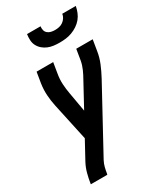

<svg xmlns="http://www.w3.org/2000/svg" viewBox="-233 -838 965 1132"><g transform="rotate(-30 250.0 -272.5)"><path d="M35 205 36 198Q41 166 49.5 134.5Q58 103 74 73L140 -48L85 -303Q77 -340 74.5 -378.5Q72 -417 78 -457L90 -530H203L191 -457Q185 -422 187 -388Q189 -354 195 -322L218 -191L304 -349Q319 -375 331 -402Q343 -429 348 -457L360 -530H472L460 -457Q454 -417 438 -378.5Q422 -340 402 -303L172 119Q162 138 157 158Q152 178 149 198L147 205ZM295 -610Q274 -610 254 -612.5Q234 -615 216 -622.5Q198 -630 183.5 -642.5Q169 -655 160 -672Q151 -689 150 -709.5Q149 -730 152 -750H244Q242 -737 245 -724Q248 -711 258 -702.5Q268 -694 281 -691Q294 -688 308 -688Q322 -688 336 -691Q350 -694 362 -702.5Q374 -711 382 -723.5Q390 -736 392 -750H484Q480 -729 472 -709Q464 -689 450 -672Q436 -655 417 -642.5Q398 -630 377.5 -622.5Q357 -615 336 -612.5Q315 -610 295 -610Z"/></g></svg>

Font: Iosevka Curly Oblique
Style: Bold
Weight: 700
Italic angle: -9°
Monospace: yes
Designer: Belleve Invis
Foundry: Belleve Invis
Version: Version 11.1.0; ttfautohint (v1.8.3)